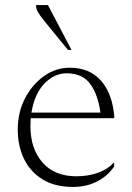

<svg xmlns="http://www.w3.org/2000/svg" viewBox="-20 -727 521 757"><path d="M267 10Q196 10 147.5 -20Q99 -50 74.5 -101Q50 -152 50 -216Q50 -284 78.5 -339Q107 -394 153.5 -427Q200 -460 255 -460Q334 -460 379 -408Q424 -356 431 -264L428 -261H101Q100 -246 100 -229Q100 -141 147.5 -86.5Q195 -32 281 -32Q328 -32 366.5 -46Q405 -60 427 -84H430V-71Q408 -36 365.5 -13Q323 10 267 10ZM243 -438Q194 -438 155 -397.5Q116 -357 104 -283H376Q366 -356 335 -397Q304 -438 243 -438ZM248 -530 155 -644Q138 -665 130 -678.5Q122 -692 122 -707H169L262 -530Z"/></svg>

Font: Spectral ExtraLight
Style: Regular
Weight: 275
Designer: Jean-Baptiste Levee
Foundry: Production Type
Version: Version 2.001